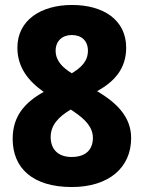

<svg xmlns="http://www.w3.org/2000/svg" viewBox="-20 -794 579 773"><path d="M269 -41C418 -41 508 -119 508 -238C508 -325 448 -381 371 -427C440 -465 488 -517 488 -602C488 -714 396 -774 270 -774C145 -774 50 -713 50 -602C50 -522 95 -467 156 -424C79 -381 31 -326 31 -235C31 -116 113 -41 269 -41ZM269 -499C232 -522 204 -549 204 -590C204 -629 231 -653 269 -653C308 -653 334 -630 334 -590C334 -546 305 -521 269 -499ZM268 -162C212 -162 184 -195 184 -242C184 -289 214 -323 265 -353L278 -344C321 -315 354 -283 354 -239C354 -194 328 -162 268 -162Z"/></svg>

Font: Noto Sans Tamil UI SemiCondensed ExtraBold
Style: Regular
Weight: 800
Width: 4
Designer: Jelle Bosma - Monotype Design Team
Foundry: Monotype Imaging Inc.
Version: Version 2.004